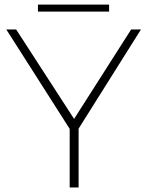

<svg xmlns="http://www.w3.org/2000/svg" viewBox="-20 -830 652 850"><path d="M328 0H288.5V-259.5L8 -699.5H51.5L308 -303.5L560.5 -699.5H604L328 -260.5ZM463 -778.5H148V-809.5H463Z"/></svg>

Font: Argentum Novus ExtraLight
Style: Regular
Weight: 250
Designer: Julieta Ulanovsky (font) & Cristiano Sobral (main changes)
Foundry: Julieta Ulanovsky (font) & Cristiano Sobral (main changes)
Version: Version 3.00;November 27, 2020;FontCreator 13.0.0.2655 64-bi